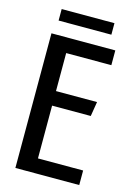

<svg xmlns="http://www.w3.org/2000/svg" viewBox="-114 -795 591 854"><g transform="rotate(15 182.0 -368.0)"><path d="M45 -620H339V-552H131V-377H320L309 -310H131V-67H339V0H45ZM61 -683V-736H304V-683Z"/></g></svg>

Font: Smooch Sans Thin SemiBold
Style: Regular
Weight: 600
Version: Version 1.010